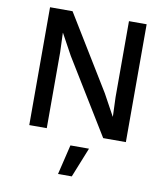

<svg xmlns="http://www.w3.org/2000/svg" viewBox="-96 -740 927 1059"><g transform="rotate(10 368.0 -211.0)"><path d="M639 -660V0H512L257 -416L193 -533H192L196 -426V0H98V-660H224L478 -245L543 -126H544L540 -234V-660ZM445 71 378 238H301L341 71Z"/></g></svg>

Font: Elaine Sans Medium
Style: Regular
Weight: 500
Designer: Wei Huang
Foundry: Wei Huang
Version: Version 2.001;PS 002.001;hotconv 1.0.88;makeotf.lib2.5.64775